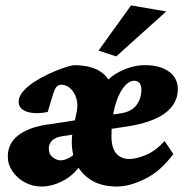

<svg xmlns="http://www.w3.org/2000/svg" viewBox="-20 -681 686 709"><path d="M132.8 7.8Q100.6 7.8 72.3 -7.3Q43.9 -22.5 26.4 -47.9Q8.8 -73.2 8.8 -102.5Q8.8 -150.4 45.4 -179.7Q82 -209 146.5 -219.7L426.8 -262.7Q465.8 -268.6 483.9 -293Q502 -317.4 502 -349.6Q502 -367.2 494.6 -375Q487.3 -382.8 475.6 -382.8Q455.1 -382.8 435.5 -357.4Q416 -332 403.8 -286.1Q391.6 -240.2 391.6 -177.7Q391.6 -133.8 409.7 -113.8Q427.7 -93.8 458 -93.8Q482.4 -93.8 518.1 -108.4Q553.7 -123 587.9 -160.2L620.1 -112.3Q572.3 -47.9 515.1 -20Q458 7.8 412.1 7.8Q348.6 7.8 308.1 -21.5Q267.6 -50.8 252.9 -100.1Q238.3 -149.4 251 -209L261.7 -260.7Q269.5 -293 262.2 -316.9Q254.9 -340.8 239.7 -354.5Q224.6 -368.2 206.1 -368.2Q196.3 -368.2 189.5 -361.3Q182.6 -354.5 175.8 -333L156.2 -267.6Q128.9 -261.7 104 -263.7Q79.1 -265.6 64 -275.9Q48.8 -286.1 48.8 -305.7Q48.8 -324.2 64.9 -343.3Q81.1 -362.3 106.9 -378.9Q132.8 -395.5 161.1 -408.7Q189.5 -421.9 214.4 -430.2Q239.3 -438.5 252.9 -440.4Q292 -440.4 321.8 -430.7Q351.6 -420.9 370.6 -399.9Q389.6 -378.9 393.6 -342.8H344.7Q373 -391.6 420.9 -416Q468.8 -440.4 515.6 -440.4Q571.3 -440.4 604 -416.5Q636.7 -392.6 636.7 -351.6Q636.7 -317.4 616.2 -289.6Q595.7 -261.7 555.2 -243.2Q514.6 -224.6 455.1 -214.8L208 -177.7Q183.6 -173.8 171.9 -161.6Q160.2 -149.4 160.2 -132.8Q160.2 -111.3 174.8 -100.1Q189.5 -88.9 203.1 -88.9Q219.7 -88.9 238.8 -100.1Q257.8 -111.3 269.5 -132.8L301.8 -106.4Q263.7 -42 219.7 -17.1Q175.8 7.8 132.8 7.8ZM409.2 -472.7 343.8 -494.1 463.9 -661.1 593.8 -638.7Z"/></svg>

Font: Crimson Pro ExtraBold
Style: Italic
Weight: 800
Italic angle: -12°
Designer: Jacques Le Bailly
Foundry: Baron von Fonthausen
Version: Version 1.003